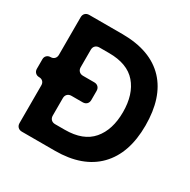

<svg xmlns="http://www.w3.org/2000/svg" viewBox="-157 -849 987 997"><g transform="rotate(30 336.5 -350.0)"><path d="M67 -33V-259Q67 -273 58.5 -281.5Q50 -290 36 -290Q22 -290 13 -299Q4 -308 4 -322V-379Q4 -393 13 -401.5Q22 -410 36 -410Q50 -410 58.5 -419Q67 -428 67 -442V-667Q67 -682 76 -691Q85 -700 100 -700H298Q468 -700 556 -606Q640 -516 640 -348.5Q640 -181 551.5 -90.5Q463 0 298 0H100Q85 0 76 -9Q67 -18 67 -33ZM230 -120H288Q398 -120 451 -182Q504 -244 504 -350.5Q504 -457 451 -518.5Q398 -580 288 -580H230Q215 -580 206 -571Q197 -562 197 -547V-443Q197 -428 206 -419Q215 -410 230 -410H297Q312 -410 321 -401Q330 -392 330 -377V-323Q330 -308 321 -299Q312 -290 297 -290H230Q215 -290 206 -281Q197 -272 197 -257V-153Q197 -138 206 -129Q215 -120 230 -120Z"/></g></svg>

Font: Tsunagi Gothic Black
Style: Regular
Weight: 900
Designer: Yoshimichi Ohira
Foundry: Positype
Version: Version 1.001